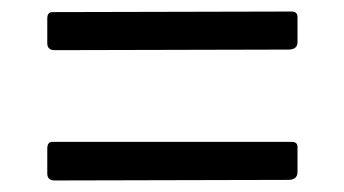

<svg xmlns="http://www.w3.org/2000/svg" viewBox="-20 -525 597 333"><path d="M496 -452Q496 -439 480 -439L75 -438Q62 -438 62 -450V-493Q62 -504 71 -504L486 -505Q496 -505 496 -495ZM496 -227Q496 -213 480 -213L75 -212Q62 -212 62 -224V-267Q62 -279 71 -279H486Q496 -279 496 -270Z"/></svg>

Font: n
Style: Regular
Weight: 400
Designer: Pablo Impallari, Rodrigo Fuenzalida
Foundry: Impallari Type
Version: Version 1.002; ttfautohint (v1.5)